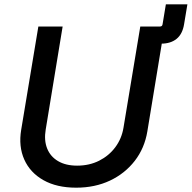

<svg xmlns="http://www.w3.org/2000/svg" viewBox="-20 -849 879 880"><path d="M611.8 -648.9 625 -727.5H713.4Q723.6 -727.5 725.1 -737.8L740.2 -829.1H838.9L823.7 -737.8Q816.4 -692.9 789.3 -670.9Q762.2 -648.9 718.3 -648.9ZM329.1 11.2Q240.2 11.2 179.2 -23.2Q118.2 -57.6 91.3 -117.7Q64.5 -177.7 77.1 -253.9L155.8 -727.5H267.1L189.5 -255.4Q181.2 -206.1 196 -168.7Q210.9 -131.3 246.1 -110.6Q281.2 -89.8 333.5 -89.8Q389.6 -89.8 434.6 -112.5Q479.5 -135.3 508.5 -174.3Q537.6 -213.4 545.9 -263.2L623 -727.5H734.4L655.3 -246.6Q642.6 -169.9 597.7 -111.8Q552.7 -53.7 483.9 -21.2Q415 11.2 329.1 11.2Z"/></svg>

Font: Inter Medium
Style: Italic
Weight: 500
Italic angle: -9.3988°
Designer: Rasmus Andersson
Foundry: rsms
Version: Version 4.001;git-66647c0bb